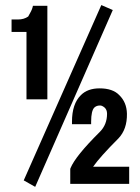

<svg xmlns="http://www.w3.org/2000/svg" viewBox="-20 -724 551 754"><path d="M25.4 -598.6V-647.5H50.8Q74.2 -647.5 90.8 -659.2Q104.5 -682.6 107.4 -693.4L109.4 -701.2H166V-334H84V-598.6ZM73.2 -15.6 377.9 -704.1 422.9 -684.6 118.2 9.8ZM255.9 -2V-60.5L256.8 -63.5Q276.4 -111.3 372.1 -206.1Q400.4 -234.4 400.4 -277.3Q400.4 -293 390.6 -301.8Q379.9 -310.5 372.1 -309.6H371.1Q359.4 -309.6 350.6 -301.8Q337.9 -289.1 337.9 -246.1V-236.3H262.7V-246.1Q262.7 -316.4 297.9 -350.6Q324.2 -377 371.1 -377Q422.9 -377 448.2 -350.6Q477.5 -322.3 478.5 -277.3Q479.5 -216.8 445.3 -180.7Q372.1 -107.4 345.7 -69.3H487.3V-2Z"/></svg>

Font: RobotoJAA
Style: Medium
Weight: 500
Version: Version 2.05; 2016-11-05